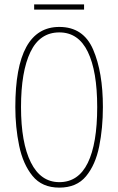

<svg xmlns="http://www.w3.org/2000/svg" viewBox="-20 -847 540 877"><path d="M364 -803V-827H136V-803ZM450 -358Q450 -517 405.5 -620.5Q361 -724 251 -724Q50 -724 50 -358Q50 -266 67.5 -181.5Q85 -97 128.5 -43.5Q172 10 251 10Q330 10 373 -42Q416 -94 433 -178Q450 -262 450 -358ZM76 -358Q76 -520 119 -609.5Q162 -699 251 -699Q338 -699 381 -610.5Q424 -522 424 -358Q424 -191 381 -103Q338 -15 251 -15Q166 -15 121 -105Q76 -195 76 -358Z"/></svg>

Font: Noto Sans Mono UI Condensed Thin
Style: Regular
Weight: 250
Width: 3
Designer: Monotype Design team
Foundry: Monotype Imaging Inc.
Version: 1.000